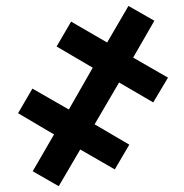

<svg xmlns="http://www.w3.org/2000/svg" viewBox="-20 -643 633 659"><path d="M92.3 -55.2 165.5 -181.6 42 -254.4 91.3 -338.9 216.3 -267.1 298.3 -410.6 174.3 -483.4 224.1 -568.8 347.7 -497.1 420.9 -622.6 509.8 -571.8 437 -445.3 556.6 -376.5 505.9 -291.5 388.7 -359.9 304.7 -216.3 423.8 -146.5 374 -61.5 255.4 -129.9 181.6 -3.9Z"/></svg>

Font: Viking Open Sans
Style: Bold Italic
Weight: 700
Italic angle: -12°
Foundry: Ascender Corporation
Version: Version 2.000